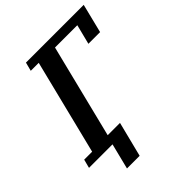

<svg xmlns="http://www.w3.org/2000/svg" viewBox="-266 -832 1126 1126"><g transform="rotate(-45 297.0 -269.0)"><path d="M-16 -54H50L197 -644H131L145 -698H624L579 -517H482L513 -640H328L183 -58H285L230 160H125L165 0H-30Z"/></g></svg>

Font: IBM Plex Serif SmBld
Style: Italic
Weight: 600
Italic angle: -14°
Designer: Mike Abbink, Paul van der Laan, Pieter van Rosmalen
Foundry: Bold Monday
Version: Version 3.001